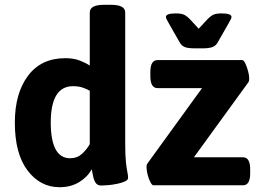

<svg xmlns="http://www.w3.org/2000/svg" viewBox="-20 -774 1094 802"><path d="M229 8Q148 8 95 -62Q42 -132 42 -262Q42 -384 97 -457.5Q152 -531 253 -531Q288 -531 313.5 -521Q339 -511 355 -500V-722Q355 -754 415 -754H443Q503 -754 503 -722V-176Q503 -124 506 -96.5Q509 -69 512 -55.5Q515 -42 515 -31Q515 -22 501.5 -16Q488 -10 468.5 -6Q449 -2 430.5 -0.5Q412 1 403 1Q387 1 379.5 -10.5Q372 -22 369 -38Q366 -54 363 -67Q346 -35 311 -13.5Q276 8 229 8ZM796 -572Q765 -572 751.5 -577.5Q738 -583 730 -598L686 -675Q680 -686 676.5 -692.5Q673 -699 673 -703Q673 -718 714 -718Q740 -718 752 -711Q764 -704 774 -693L810 -654L846 -693Q856 -704 868 -711Q880 -718 906 -718Q947 -718 947 -703Q947 -699 943.5 -692.5Q940 -686 934 -675L890 -598Q883 -584 869 -578Q855 -572 824 -572ZM621 0Q615 0 608 -13.5Q601 -27 596.5 -45Q592 -63 592 -76Q592 -86 595 -90L824 -406H638Q608 -406 608 -456V-473Q608 -523 638 -523H992Q998 -523 1004.5 -509.5Q1011 -496 1016 -478Q1021 -460 1021 -446Q1021 -436 1018 -431L790 -117H995Q1025 -117 1025 -67V-50Q1025 0 995 0ZM273 -113Q302 -113 322 -131Q342 -149 355 -172V-395Q343 -402 325.5 -408Q308 -414 285 -414Q192 -414 192 -262Q192 -189 212 -151Q232 -113 273 -113Z"/></svg>

Font: Asap
Style: Bold
Weight: 700
Designer: Pablo Cosgaya
Foundry: Omnibus-Type
Version: Version 3.001; ttfautohint (v1.8.3)